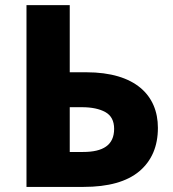

<svg xmlns="http://www.w3.org/2000/svg" viewBox="-20 -734 680 754"><path d="M308.1 0C405.3 0 478.5 -20.5 527.3 -61.5C575.7 -102.5 600.1 -159.2 600.1 -231.9C600.1 -359.4 511.7 -450.2 318.8 -450.2H253.9V-713.9H84V0ZM253.9 -137.2V-313H301.8C339.8 -313 370.6 -306.6 393.6 -293.9C416.5 -281.2 428.2 -259.3 428.2 -228C428.2 -164.1 384.8 -137.2 306.2 -137.2Z"/></svg>

Font: Noto Reveo Sans
Style: Regular
Weight: 800
Designer: Monotype Design Team
Foundry: Monotype Imaging Inc.
Version: Version 2.007